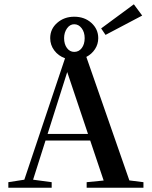

<svg xmlns="http://www.w3.org/2000/svg" viewBox="-20 -878 710 898"><path d="M473.6 -714.8 453.1 -745.1 606 -857.9 645 -805.2ZM19 0V-25.9L93.8 -37.6L284.2 -605.5Q252.9 -616.7 233.9 -642.1Q214.8 -667.5 214.8 -699.7Q214.8 -742.7 247.6 -771.2Q280.3 -799.8 327.1 -799.8Q375.5 -799.8 407.5 -770.8Q439.5 -741.7 439.5 -699.7Q439.5 -671.4 424.3 -648.2Q409.2 -625 383.8 -611.8L585 -34.2L650.9 -25.9V0H385.3V-25.9L464.8 -33.7L401.9 -220.7H192.9L134.8 -37.6L221.7 -25.9V0ZM327.1 -635.3Q349.1 -635.3 362.5 -653.3Q376 -671.4 376 -699.7Q376 -727.5 361.8 -746.1Q347.7 -764.6 327.1 -764.6Q307.1 -764.6 293.5 -745.4Q279.8 -726.1 279.8 -699.7Q279.8 -671.4 293.2 -653.3Q306.6 -635.3 327.1 -635.3ZM294.4 -541 202.6 -251.5H391.6Z"/></svg>

Font: Elstob Medium
Style: Regular
Weight: 500
Designer: Peter S. Baker
Version: Version 1.015